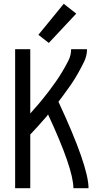

<svg xmlns="http://www.w3.org/2000/svg" viewBox="-20 -995 540 1015"><path d="M60 0V-735H140V-395Q150 -406 160 -418Q181 -441 201 -465.5Q221 -490 240 -515Q259 -540 277 -566Q295 -592 311 -619Q327 -646 341.5 -674.5Q356 -703 356 -735H440Q440 -700 424 -667.5Q408 -635 391 -605Q374 -575 354 -546Q334 -517 313 -489Q301 -473 289 -457Q448 -116 448 0H368Q368 -102 234 -390L226 -379Q203 -353 180 -327Q160 -305 140 -284V0ZM238 -768 183 -811 317 -975 383 -923Z"/></svg>

Font: Iosevka SS08
Style: Regular
Weight: 400
Monospace: yes
Designer: Belleve Invis
Foundry: Belleve Invis
Version: 2.1.0; ttfautohint (v1.8.2)